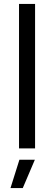

<svg xmlns="http://www.w3.org/2000/svg" viewBox="-20 -749 273 969"><path d="M76 0V-729H157V0ZM33 200 78 57H156L95 200Z"/></svg>

Font: Mona Sans ExtraLight
Style: Regular
Weight: 400
Version: Version 2.000